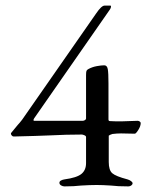

<svg xmlns="http://www.w3.org/2000/svg" viewBox="-20 -662 522 685"><path d="M19 0ZM192 -10Q192 -15 197.5 -18Q203 -21 210 -22Q254 -28 270.5 -41.5Q287 -55 287 -80V-173Q287 -177 281 -179.5Q275 -182 272 -182Q216 -182 159 -179Q115 -177 29 -175Q25 -175 22 -178.5Q19 -182 19 -185Q19 -187 20 -188L43 -216Q49 -222 59 -235L323 -614Q342 -642 353 -642H374Q376 -642 376 -639Q376 -636 374.5 -632.5Q373 -629 372 -628L102 -240Q100 -237 99.5 -234Q99 -231 102 -231H275Q279 -231 283 -233.5Q287 -236 287 -239V-394Q287 -405 288.5 -409Q290 -413 296 -416Q309 -423 325 -426Q341 -429 352 -429Q362 -429 364.5 -415.5Q367 -402 367 -365V-236Q367 -230 372 -230Q387 -229 412 -229Q427 -229 471 -231Q475 -231 478.5 -228.5Q482 -226 482 -223Q482 -212 473.5 -198.5Q465 -185 461 -185L412 -186Q397 -186 381 -184Q377 -183 373 -181Q369 -179 368 -178V-84Q368 -55 380.5 -44Q393 -33 435 -22Q442 -20 447.5 -16Q453 -12 453 -8Q453 -4 448.5 -0.5Q444 3 438 3Q399 3 376 0Q346 -2 325 -2Q301 -2 269 0Q245 3 210 3Q204 3 198 -0.5Q192 -4 192 -10Z"/></svg>

Font: EB Garamond
Style: Regular
Weight: 400
Designer: Georg Duffner and Octavio Pardo
Foundry: Georg Duffner
Version: Version 1.000; ttfautohint (v1.6)